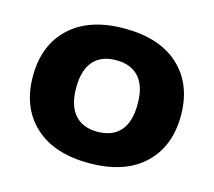

<svg xmlns="http://www.w3.org/2000/svg" viewBox="-80 -591 783 703"><g transform="rotate(15 311.5 -240.0)"><path d="M31 -240Q31 -358 104.5 -426.5Q178 -495 311 -495Q445 -495 518.5 -426.5Q592 -358 592 -240Q592 -122 518.5 -53.5Q445 15 311 15Q178 15 104.5 -53.5Q31 -122 31 -240ZM428 -240Q428 -307 398 -341Q368 -375 311 -375Q255 -375 225 -341Q195 -307 195 -240Q195 -173 225 -138.5Q255 -104 311 -104Q368 -104 398 -138Q428 -172 428 -240Z"/></g></svg>

Font: Mitr Medium
Style: Regular
Weight: 500
Designer: Thanarat Vachiruckul
Foundry: Cadson Demak
Version: Version 1.003